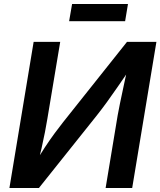

<svg xmlns="http://www.w3.org/2000/svg" viewBox="-20 -936 799 956"><path d="M638.2 0H505.9L565.9 -361.8Q569.8 -384.3 577.4 -421.1Q585 -458 595.2 -505.4Q605.5 -552.7 617.2 -607.4L635.3 -604.5Q594.7 -545.4 565.2 -502.4Q535.6 -459.5 511.2 -426Q486.8 -392.6 461.4 -360.4L173.8 0H26.9L147.5 -727.5H279.8L215.8 -344.2Q211.4 -316.9 203.9 -278.3Q196.3 -239.7 186.8 -197.3Q177.2 -154.8 167 -115.2L152.8 -120.1Q179.2 -165.5 204.3 -203.6Q229.5 -241.7 252.2 -272.5Q274.9 -303.2 293.5 -326.7L612.3 -727.5H758.8ZM617.2 -916 603 -830.6H324.2L338.9 -916Z"/></svg>

Font: Inter 16pt SemiBold
Style: Italic
Weight: 600
Italic angle: -9.3988°
Version: Version 4.001;git-66647c0bb